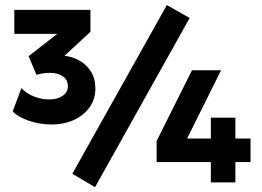

<svg xmlns="http://www.w3.org/2000/svg" viewBox="-20 -740 1062 779"><path d="M188 -235Q140 -235 96 -250.5Q52 -266 31.5 -288L67 -382.5Q85.5 -361.5 116.8 -349Q148 -336.5 179.5 -336.5Q212.5 -336.5 234 -351.2Q255.5 -366 255.5 -389.5Q255.5 -416 235.2 -430.2Q215 -444.5 182.5 -444.5Q171.5 -444.5 157.8 -442.8Q144 -441 128 -436.5L96 -512L212 -602.5H38V-700H347V-611L241.5 -513.5Q273 -510.5 301.8 -494.5Q330.5 -478.5 348.8 -450Q367 -421.5 367 -380.5Q367 -338.5 344 -305.5Q321 -272.5 280.8 -253.8Q240.5 -235 188 -235ZM835.5 0V-82.5H615.5V-168L759 -455H877L739 -178H835.5V-262.5H935V-178H996.5V-82.5H935V0ZM365.5 19.5 273.5 -35 657 -719.5 749.5 -667Z"/></svg>

Font: Geologica Thin Cursive ExtraBold
Style: Regular
Weight: 800
Version: Version 1.010;gftools[0.9.28]